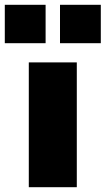

<svg xmlns="http://www.w3.org/2000/svg" viewBox="-37 -780 440 800"><path d="M213 -600V-760H383V-600ZM-17 -600V-760H153V-600ZM83 0V-520H283V0Z"/></svg>

Font: M PLUS 1p Black
Style: Regular
Weight: 900
Version: Version 1.061